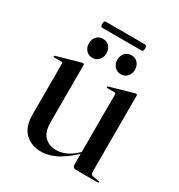

<svg xmlns="http://www.w3.org/2000/svg" viewBox="-161 -770 826 887"><g transform="rotate(30 252.0 -327.0)"><path d="M351 -19V-78.5V-81V-393Q351 -396 349.5 -397.8Q348 -399.5 344.5 -399.5H305.5Q303.5 -399.5 302.5 -400.8Q301.5 -402 301.5 -403.5Q301.5 -405.5 302.8 -406.2Q304 -407 306 -408L424 -441.5Q428.5 -443 430.5 -443.2Q432.5 -443.5 434.5 -443.5Q437.5 -443.5 439 -441.5Q440.5 -439.5 440.5 -437V-28.5Q440.5 -22 443.5 -18.2Q446.5 -14.5 453 -13L484 -8Q487.5 -8 488.8 -6.8Q490 -5.5 490 -3.5Q490 -2 488.8 -1Q487.5 0 484.5 0H367.5Q359.5 0 355.2 -4.8Q351 -9.5 351 -19ZM67.5 -122V-393Q67.5 -396 66 -397.8Q64.5 -399.5 60.5 -399.5H22Q20 -399.5 18.8 -400.8Q17.5 -402 17.5 -403.5Q17.5 -405.5 18.8 -406.2Q20 -407 22.5 -408L140.5 -441.5Q145.5 -443 147.5 -443.2Q149.5 -443.5 151.5 -443.5Q154.5 -443.5 156 -441.5Q157.5 -439.5 157.5 -437V-131.5Q157.5 -80.5 181.2 -56.8Q205 -33 243.5 -33Q267.5 -33 292.8 -43.8Q318 -54.5 344 -78.5L361 -93.5L366 -88.5L348.5 -72.5Q298.5 -27 259.8 -9.5Q221 8 186 8Q134.5 8 101 -24Q67.5 -56 67.5 -122ZM175 -486Q154.5 -486 141.5 -500.5Q128.5 -515 128.5 -536.5Q128.5 -558.5 141.5 -572.8Q154.5 -587 175 -587Q196 -587 209 -572.8Q222 -558.5 222 -536.5Q222 -515 209 -500.5Q196 -486 175 -486ZM327 -486Q306.5 -486 293.2 -500.5Q280 -515 280 -536.5Q280 -558 293.2 -572.5Q306.5 -587 327 -587Q348 -587 361 -572.8Q374 -558.5 374 -536.5Q374 -515 361 -500.5Q348 -486 327 -486ZM137 -645Q137 -655 139.5 -658.2Q142 -661.5 148 -661.5H354.5Q361 -661.5 363.2 -658.5Q365.5 -655.5 365.5 -645.5Q365.5 -636 363.2 -632.5Q361 -629 354.5 -629H148Q142 -629 139.5 -632.5Q137 -636 137 -645Z"/></g></svg>

Font: Fraunces 96pt
Style: Regular
Weight: 400
Version: Version 1.000;[b76b70a41]